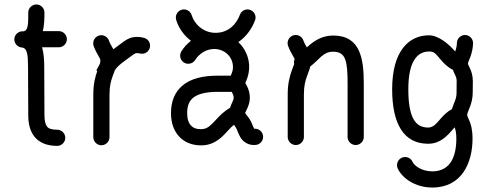

<svg xmlns="http://www.w3.org/2000/svg" viewBox="-20 -653 2229 869"><path d="M246.1 -512.2H173.8C180.2 -537.6 181.2 -567.9 181.2 -596.2C181.2 -616.2 164.6 -632.8 144.5 -632.8C124.5 -632.8 107.9 -616.2 107.9 -596.2C108.4 -545.4 107.4 -512.7 85.4 -511.2H85H84.5C64.9 -512.7 44.9 -497.6 44.9 -474.6C44.9 -455.6 60.1 -439.5 78.6 -438C105 -436 106.4 -401.4 106.9 -348.6L107.9 -130.9C107.9 -94.7 115.2 -61 135.3 -35.2C157.7 -6.8 193.4 7.3 238.8 7.3C258.8 7.3 275.4 -9.3 275.4 -29.3C275.4 -49.3 258.8 -65.9 238.8 -65.9C212.9 -65.9 199.7 -71.3 192.9 -80.1C185.5 -89.4 181.2 -106.9 181.2 -130.9L180.2 -349.6C180.2 -380.9 178.2 -412.1 170.4 -439H246.1C266.1 -439 282.7 -455.6 282.7 -475.6C282.7 -495.6 266.1 -512.2 246.1 -512.2Z M403.8 -444.8C410.2 -426.8 419.9 -409.7 426.8 -397.9C433.1 -387.2 434.1 -383.8 434.1 -380.4C434.6 -374 433.6 -369.6 431.6 -363.3L416 -334.5L420.4 -332C411.6 -307.6 402.3 -273.9 402.3 -225.6V-32.2C402.3 -12.2 418.9 4.4 439 4.4C459 4.4 475.6 -12.2 475.6 -32.2V-225.6C475.6 -263.2 481.9 -286.1 489.7 -307.6L500 -335.4C508.3 -348.6 523.9 -362.8 542.5 -376C566.4 -392.6 584.5 -408.7 594.2 -412.1C600.1 -413.1 606.9 -412.6 612.3 -411.1C615.2 -410.2 619.1 -409.7 622.6 -409.7C643.1 -409.7 659.2 -425.8 659.2 -446.3C659.2 -462.9 648.4 -477.1 632.8 -481.4C615.2 -486.3 595.7 -487.8 576.7 -483.4C549.3 -476.1 527.8 -454.6 500.5 -435.5L493.2 -430.2L490.2 -435.1C483.4 -446.8 477.5 -457 473.1 -469.2C468.3 -482.9 454.6 -493.7 438.5 -493.7C418.5 -493.7 401.9 -477.1 401.9 -457C401.9 -452.6 402.3 -449.2 403.8 -444.8Z M1065.9 -586.4C1049.3 -541.5 1012.2 -504.4 955.6 -504.4C897.9 -504.4 858.4 -546.9 847.7 -584C843.3 -599.1 829.1 -610.4 812.5 -610.4C792.5 -610.4 775.9 -593.8 775.9 -573.7C775.9 -570.3 776.4 -566.9 777.3 -563.5C787.1 -529.8 810.1 -494.1 844.2 -468.3C827.1 -455.1 812 -438.5 800.8 -420.4C797.4 -414.6 795.4 -408.2 795.4 -400.9C795.4 -380.9 812 -364.3 832 -364.3C845.2 -364.3 856.4 -370.6 863.3 -381.3C881.3 -410.2 913.6 -431.2 949.2 -431.2C998 -431.2 1031.7 -395.5 1034.2 -355.5C1035.2 -343.3 1032.7 -332 1030.3 -325.2L1024.4 -310.5H964.8C898.9 -310.5 842.3 -297.4 805.2 -265.1C771 -236.3 753.9 -193.8 753.9 -141.1C753.9 -96.7 767.1 -58.6 793.5 -32.2C816.9 -8.3 851.1 5.4 891.1 4.9C955.1 4.9 989.7 -38.1 1015.1 -65.4C1022.5 -73.7 1030.8 -81.5 1039.1 -88.4L1048.3 -74.2C1053.7 -66.4 1056.6 -51.3 1067.9 -31.7C1081.5 -8.8 1106.9 6.3 1138.2 2.9C1156.2 1 1170.9 -14.6 1170.9 -33.7C1170.9 -56.6 1150.9 -72.3 1130.4 -70.3C1123 -84 1120.1 -98.6 1108.9 -115.2C1098.6 -130.4 1089.8 -139.6 1089.4 -142.1L1096.2 -155.8C1104 -172.9 1110.8 -188.5 1110.8 -210.4C1110.8 -231 1105.5 -248 1097.7 -263.7C1091.3 -276.4 1090.3 -276.4 1090.3 -276.9C1090.3 -278.8 1093.3 -283.2 1099.6 -300.8C1104 -313.5 1109.4 -337.4 1107.4 -361.3C1104.5 -399.9 1087.4 -435.5 1058.6 -462.4C1094.7 -486.8 1120.6 -523.9 1134.3 -561C1135.7 -564.9 1136.7 -569.3 1136.7 -573.7C1136.7 -593.8 1120.1 -610.4 1100.1 -610.4C1084.5 -610.4 1070.8 -600.1 1065.9 -586.4ZM827.1 -141.1C827.1 -174.3 836.4 -195.3 853 -209.5C874 -227.5 911.6 -237.3 964.8 -237.3H1028.8L1032.2 -230.5C1035.6 -223.6 1037.6 -218.3 1037.6 -210.4C1037.6 -203.6 1035.2 -198.7 1029.8 -187C1027.3 -182.1 1024.4 -174.8 1021.5 -165.5C997.1 -151.4 975.6 -130.9 961.4 -115.2C934.1 -85.9 919.4 -68.4 890.1 -68.4C868.7 -67.9 855 -73.7 845.2 -84C834 -95.2 827.1 -113.3 827.1 -141.1Z M1283.7 -445.8C1290 -427.7 1299.8 -410.6 1306.6 -398.9C1311 -391.6 1312.5 -388.2 1313.5 -384.8C1311.5 -380.4 1310.5 -375.5 1310.5 -370.6C1310.5 -368.2 1311 -365.7 1311.5 -363.3C1309.1 -355.5 1305.2 -346.7 1300.3 -333C1291.5 -308.6 1282.2 -274.9 1282.2 -226.6V-33.2C1282.2 -13.2 1298.8 3.4 1318.8 3.4C1338.9 3.4 1355.5 -13.2 1355.5 -33.2V-226.6C1355.5 -264.2 1361.8 -287.1 1369.6 -308.6C1375 -323.7 1380.9 -337.4 1384.3 -352.1C1430.2 -387.7 1441.9 -418.9 1487.8 -418.9C1545.4 -418.9 1553.2 -377 1553.2 -272.5V-33.2C1553.2 -13.2 1569.8 3.4 1589.8 3.4C1609.9 3.4 1626.5 -13.2 1626.5 -33.2V-272.5C1626.5 -386.7 1611.8 -492.2 1487.8 -492.2C1434.1 -492.2 1397.5 -464.8 1368.7 -438.5C1362.8 -448.7 1356.9 -459 1353 -470.2C1348.1 -483.9 1334.5 -494.6 1318.4 -494.6C1298.3 -494.6 1281.7 -478 1281.7 -458C1281.7 -453.6 1282.2 -450.2 1283.7 -445.8Z M1779.8 108.9C1799.3 152.8 1858.9 195.8 1936.5 195.8C2070.3 195.8 2118.7 83.5 2118.7 -25.4C2118.7 -66.4 2111.3 -92.3 2103 -109.9C2096.7 -124 2094.7 -127.9 2094.7 -132.3C2094.7 -141.1 2098.6 -146.5 2106.9 -169.4C2113.3 -185.5 2119.6 -207 2119.6 -235.4L2120.1 -285.2C2120.1 -310.5 2113.8 -329.6 2106.9 -343.8C2100.6 -357.4 2098.1 -361.8 2098.1 -365.2C2098.1 -371.1 2101.6 -376 2108.9 -395.5C2114.7 -411.1 2121.1 -436.5 2121.1 -458C2121.1 -478 2104.5 -494.6 2084.5 -494.6C2064.5 -494.6 2047.9 -478 2047.9 -458C2047.9 -446.3 2044.4 -431.6 2040.5 -420.9L2040 -419.9L2032.7 -428.2C2012.7 -450.7 1965.8 -493.7 1920.4 -493.2C1830.1 -492.7 1754.9 -421.4 1754.9 -249.5C1754.9 -90.3 1808.6 -2.4 1917.5 -2.4C1971.2 -2.4 2002.4 -35.6 2030.3 -68.4L2037.6 -76.7C2041.5 -67.9 2045.4 -52.2 2045.4 -25.4C2045.4 59.6 2015.6 122.6 1936.5 122.6C1889.2 122.6 1855 97.2 1847.2 79.6C1841.3 66.4 1828.6 57.6 1813.5 57.6C1793.5 57.6 1776.9 74.2 1776.9 94.2C1776.9 99.6 1777.8 104.5 1779.8 108.9ZM1828.1 -249.5C1828.1 -376 1869.1 -419.4 1921.4 -419.9C1946.8 -420.4 1951.7 -409.2 1977.1 -380.4C1988.8 -366.7 2005.4 -349.1 2029.8 -336.9C2032.7 -328.6 2036.6 -320.8 2040.5 -312.5C2044.4 -304.2 2046.9 -296.9 2046.9 -285.2L2046.4 -235.4C2046.4 -218.3 2043.5 -207 2038.6 -194.8C2034.2 -182.1 2028.8 -170.9 2025.4 -159.2C2007.8 -149.9 1990.7 -134.8 1974.6 -116.2C1952.6 -90.3 1939.5 -75.7 1917.5 -75.7C1858.9 -75.7 1828.1 -123 1828.1 -249.5Z"/></svg>

Font: Velvelyne
Style: Regular
Weight: 400
Designer: Manon Van der Borght et Mariel Nils
Foundry: Velvetyne
Version: Version 1.070;Glyphs 3.3.1 (3343)